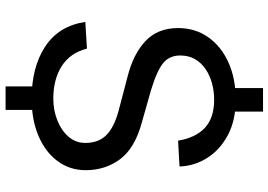

<svg xmlns="http://www.w3.org/2000/svg" viewBox="-159 -712 976 698"><g transform="rotate(90 329.0 -363.0)"><path d="M338.8 10Q224.3 10 149.1 -39.3Q74 -88.7 59.7 -185.2L156.7 -191.1Q172.4 -129.8 220.6 -99.3Q268.7 -68.8 338.4 -68.8Q380.4 -68.8 417.2 -83.3Q454 -97.8 476.8 -123.9Q499.6 -150.1 499.6 -185.3Q499.6 -233.1 471.2 -261.6Q442.8 -290 381.7 -306.4L256.9 -339.2Q176.7 -359.6 129.6 -403.5Q82.5 -447.4 82 -521.3Q81.7 -583.8 114.8 -631.3Q147.9 -678.8 206.8 -705.4Q265.7 -732 342.3 -732Q416.7 -732 470.3 -703.8Q523.9 -675.6 553.6 -629.1Q583.3 -582.6 585.3 -527.6L491.4 -522.4Q480.5 -586.9 444.3 -620.2Q408.2 -653.5 342.4 -653.5Q311.6 -653.5 282.8 -645.7Q253.9 -637.8 231.1 -622.3Q208.3 -606.8 195 -583.9Q181.7 -560.9 181.7 -530.2Q181.7 -491.3 209 -468.5Q236.4 -445.8 308 -423.9L428.2 -389.8Q520.1 -364.3 559.4 -310.7Q598.7 -257.1 598.7 -186.6Q598.7 -129 566 -84.7Q533.4 -40.4 474.8 -15.2Q416.2 10 338.8 10ZM300.1 -831.2H385.6V-701.8H300.1ZM294.2 -24.6H379.7V104.7H294.2Z"/></g></svg>

Font: Public Sans Thin
Style: Regular
Weight: 100
Designer: The Public Sans project authors (U.S. Web Design System). Libre Franklin designed by Pablo Impallari and Rodrigo Fuenzal
Version: Version 1.008